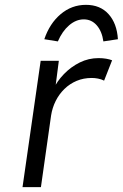

<svg xmlns="http://www.w3.org/2000/svg" viewBox="-20 -773 507 793"><path d="M73 0 148 -522H223L205 -383L199 -402Q215 -437 244 -467Q273 -497 309.5 -515Q346 -533 387 -533Q404 -533 418.5 -530.5Q433 -528 443 -524L410 -440Q398 -446 384.5 -448.5Q371 -451 359 -451Q325 -451 296.5 -439Q268 -427 246 -405.5Q224 -384 210 -356Q196 -328 191 -296L149 0ZM219 -602 163 -611Q185 -676 230.5 -714.5Q276 -753 335 -753Q394 -753 428.5 -714.5Q463 -676 467 -611L407 -602Q401 -644 379.5 -668.5Q358 -693 326 -693Q294 -693 265.5 -668.5Q237 -644 219 -602Z"/></svg>

Font: Lexend Light
Style: Italic
Weight: 300
Italic angle: -8.13011°
Designer: Bonnie Shaver-Troup, Thomas Jockin
Foundry: Lexend
Version: Version 1.007